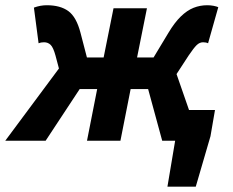

<svg xmlns="http://www.w3.org/2000/svg" viewBox="-65 -527 871 719"><path d="M562 172 590.9 0H563.9L586.4 -115H740.1L723.2 -16.9L668.1 172ZM-45.3 0 155.7 -270.5 142.9 -318.7Q134.6 -349.1 124.7 -358.9Q114.8 -368.7 99.8 -368.7Q93.3 -368.7 88.8 -367.8Q84.3 -367 79.5 -365L62 -498.5Q86 -507.4 110.2 -507.4Q160.9 -507.4 191 -485.4Q221.2 -463.3 236.5 -404.1L260.5 -311.8H323.1L360.1 -496.1H485.3L448.3 -311.8H510.1L565.7 -404.1Q588.8 -442.7 612.2 -465.4Q635.6 -488.1 659.9 -497.8Q684.2 -507.4 711 -507.4Q723.6 -507.4 734.8 -505.2Q746.1 -503 752.4 -500.1L714.2 -365Q710 -367 705.5 -367.8Q700.9 -368.7 695.4 -368.7Q682.4 -368.7 671.4 -358Q660.4 -347.3 641.1 -318.7L596.1 -249.6L682.8 0H542.4L489.7 -193.5H424.2L386 0H260.8L298.9 -193.5H233.4L105.9 0Z"/></svg>

Font: Source Sans 3
Style: Italic
Weight: 200
Italic angle: -11°
Designer: Paul D. Hunt
Foundry: Adobe
Version: Version 3.046;hotconv 1.0.118;makeotfexe 2.5.65603